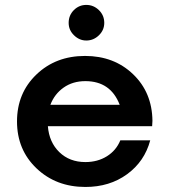

<svg xmlns="http://www.w3.org/2000/svg" viewBox="-20 -732 670 762"><path d="M322.5 -571.2Q295 -571.2 273.8 -591.9Q252.5 -612.5 252.5 -641.2Q252.5 -671.2 273.1 -691.9Q293.8 -712.5 322.5 -712.5Q351.2 -712.5 372.5 -691.9Q393.8 -671.2 393.8 -641.2Q393.8 -612.5 372.5 -591.9Q351.2 -571.2 322.5 -571.2ZM585 -252.5 583.8 -231.2H170Q175 -167.5 215.6 -128.1Q256.2 -88.8 318.8 -88.8Q367.5 -88.8 404.4 -111.9Q441.2 -135 457.5 -175H576.2Q553.8 -91.2 484.4 -40.6Q415 10 318.8 10Q202.5 10 125 -63.8Q47.5 -137.5 47.5 -250Q47.5 -362.5 124.4 -436.2Q201.2 -510 317.5 -510Q432.5 -510 508.1 -437.5Q583.8 -365 585 -252.5ZM318.8 -410Q268.8 -410 232.5 -384.4Q196.2 -358.8 180 -316.2H455Q418.8 -410 318.8 -410Z"/></svg>

Font: Now Alt Medium
Style: Regular
Weight: 500
Designer: Alfredo Marco Pradil
Foundry: Alfredo Marco Pradil
Version: Version 1.002;PS 001.002;hotconv 1.0.88;makeotf.lib2.5.64775